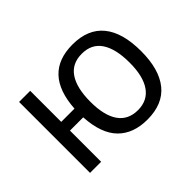

<svg xmlns="http://www.w3.org/2000/svg" viewBox="-108 -746 980 980"><g transform="rotate(-45 382.0 -256.0)"><path d="M163.1 0H83V-512.2H163.1V-288.1H258.8Q273.9 -526.9 482.9 -526.9Q594.2 -526.9 650.6 -457.8Q707 -388.7 707 -254.9Q707 -124 650.9 -54.4Q594.7 15.1 482.9 15.1Q381.3 15.1 323.7 -43.5Q266.1 -102.1 258.8 -225.1H163.1ZM624 -254.9Q624 -354 589.1 -407Q554.2 -460 482.9 -460Q412.1 -460 376.5 -407.5Q340.8 -355 340.8 -254.9Q340.8 -156.2 376.7 -104.7Q412.6 -53.2 482.9 -53.2Q551.8 -53.2 587.9 -105Q624 -156.7 624 -254.9Z"/></g></svg>

Font: Lorenzo Sans
Style: Regular
Weight: 400
Foundry: Intel Corporation
Version: Version 1.00; ttfautohint (v1.5)